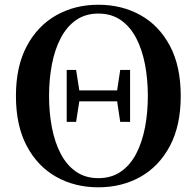

<svg xmlns="http://www.w3.org/2000/svg" viewBox="-20 -779 837 818"><path d="M398.9 19Q298.8 19 219.5 -25.6Q140.1 -70.3 94 -157Q47.9 -243.7 47.9 -370.1Q47.9 -496.1 94.2 -582.8Q140.6 -669.4 220 -714.1Q299.3 -758.8 398.9 -758.8Q499 -758.8 578.4 -714.6Q657.7 -670.4 703.9 -583.7Q750 -497.1 750 -370.1Q750 -244.1 703.9 -157.2Q657.7 -70.3 578.4 -25.6Q499 19 398.9 19ZM398.9 -20Q454.6 -20 494.6 -47.6Q534.7 -75.2 560.1 -123.8Q585.4 -172.4 597.7 -235.6Q609.9 -298.8 609.9 -370.1Q609.9 -441.4 597.7 -504.9Q585.4 -568.4 560.1 -616.9Q534.7 -665.5 494.6 -693.4Q454.6 -721.2 398.9 -721.2Q343.8 -721.2 304 -693.4Q264.2 -665.5 238.8 -616.9Q213.4 -568.4 201.2 -504.9Q189 -441.4 189 -370.1Q189 -298.8 201.2 -235.6Q213.4 -172.4 238.8 -123.8Q264.2 -75.2 304 -47.6Q343.8 -20 398.9 -20ZM492.2 -259.8 479 -347.2H317.9L304.2 -259.8H264.2V-481H304.2L317.9 -394H479L492.2 -481H534.2V-259.8Z"/></svg>

Font: Source Han Serif TW
Style: Bold
Weight: 700
Designer: Ryoko NISHIZUKA Ë•øÂ°öÊ∂ºÂ≠ê (kana & ideographs); Frank Grie√ühammer (Latin, Greek & Cyrillic); Wenlong ZHANG Âº†ÊñáÈæô 
Foundry: Adobe
Version: Version 2.003;hotconv 1.1.1;makeotfexe 2.6.0